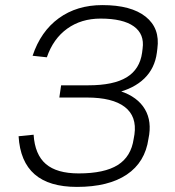

<svg xmlns="http://www.w3.org/2000/svg" viewBox="-20 -727 688 754"><path d="M282 7Q173 7 116 -42.5Q59 -92 53 -192L112 -198Q117 -120 160 -83Q203 -46 289 -46Q390 -46 442.5 -79Q495 -112 505 -182L508 -199Q518 -270 470 -307Q422 -344 321 -344H213L220 -392H327Q426 -392 477.5 -423.5Q529 -455 538 -520L540 -536Q548 -593 505.5 -623.5Q463 -654 375 -654Q299 -654 244 -614.5Q189 -575 164 -502L108 -508Q140 -604 211 -655.5Q282 -707 382 -707Q495 -707 552 -661.5Q609 -616 598 -536L596 -520Q588 -459 547 -419Q506 -379 435 -362L436 -374Q508 -355 541.5 -309.5Q575 -264 566 -199L563 -182Q550 -90 478 -41.5Q406 7 282 7Z"/></svg>

Font: Pathway Extreme 8pt Thin 12pt
Style: Italic
Weight: 100
Italic angle: -8°
Version: Version 1.001;gftools[0.9.26]